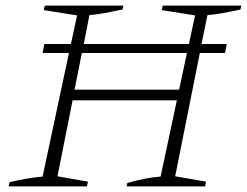

<svg xmlns="http://www.w3.org/2000/svg" viewBox="-20 -665 881 685"><path d="M11 0 14 -15Q82 -31 132 -35L226 -476H132L138 -508H233L255 -610L136 -629L140 -645H420L417 -631Q379 -623 351.5 -618Q324 -613 299 -611L279 -508H654L676 -610L557 -629L561 -645H841L838 -631Q797 -622 770 -617.5Q743 -613 720 -611L699 -508H789L783 -476H693L605 -36L715 -17L712 0H432L434 -12Q498 -31 553 -35L611 -307H239L185 -36L294 -17L290 0ZM246 -345H619L647 -476H272Z"/></svg>

Font: Piazzolla ExtraLight
Style: Italic
Weight: 200
Italic angle: -11.3°
Designer: Juan Pablo del Peral
Foundry: Huerta Tipografica
Version: Version 1.330